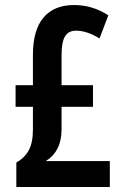

<svg xmlns="http://www.w3.org/2000/svg" viewBox="-20 -744 494 764"><path d="M275 -724Q348 -724 411 -683L376 -591Q325 -622 283 -622Q252 -622 238.5 -599Q225 -576 225 -526V-405H350V-319H225V-229Q225 -142 162 -103H417V0H45V-97Q78 -116 94.5 -146Q111 -176 111 -228V-319H42V-405H111V-526Q111 -624 153 -674Q195 -724 275 -724Z"/></svg>

Font: Noto Sans ExtraCondensed SemiBold
Style: Regular
Weight: 600
Width: 2
Designer: Monotype Design Team
Foundry: Monotype Imaging Inc.
Version: Version 2.013; ttfautohint (v1.8.4.7-5d5b)